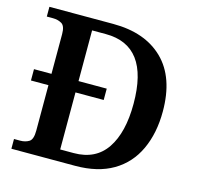

<svg xmlns="http://www.w3.org/2000/svg" viewBox="-104 -824 960 933"><g transform="rotate(15 376.0 -357.0)"><path d="M32 0V-49H63Q89 -49 107.5 -60.5Q126 -72 126 -116V-345H38V-402H126V-602Q126 -643 107 -654Q88 -665 63 -665H32V-714H353Q514 -714 605 -625Q696 -536 696 -365Q696 -256 657.5 -173Q619 -90 542.5 -45Q466 0 353 0ZM330 -58Q440 -58 494.5 -139Q549 -220 549 -364Q549 -511 494.5 -584Q440 -657 331 -657H262V-402H404V-345H262V-58Z"/></g></svg>

Font: Noto Serif Vithkuqi SemiBold
Style: Regular
Weight: 600
Version: Version 1.005